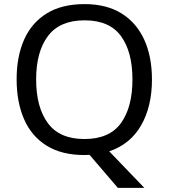

<svg xmlns="http://www.w3.org/2000/svg" viewBox="-20 -745 821 935"><path d="M720 -358Q720 -227 667.5 -135Q615 -43 512 -8L683 170H554L416 9Q410 9 403.5 9.5Q397 10 391 10Q280 10 206.5 -36Q133 -82 97 -165Q61 -248 61 -359Q61 -469 97 -551Q133 -633 206.5 -679Q280 -725 392 -725Q499 -725 572 -679.5Q645 -634 682.5 -551.5Q720 -469 720 -358ZM156 -358Q156 -223 213 -145.5Q270 -68 391 -68Q513 -68 569 -145.5Q625 -223 625 -358Q625 -493 569 -569.5Q513 -646 392 -646Q271 -646 213.5 -569.5Q156 -493 156 -358Z"/></svg>

Font: Noto Sans Wancho
Style: Regular
Weight: 400
Designer: Monotype Design Team
Foundry: Monotype Imaging Inc.
Version: Version 2.001; ttfautohint (v1.8.4.7-5d5b)